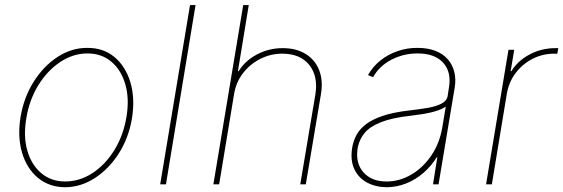

<svg xmlns="http://www.w3.org/2000/svg" viewBox="-20 -748 2285 779"><path d="M244.1 11.7Q179.7 11.2 134.3 -26.1Q88.9 -63.5 69.6 -128.2Q50.3 -192.9 63.5 -274.4Q77.1 -354 117.2 -417.2Q157.2 -480.5 214.1 -517.3Q271 -554.2 334 -553.7Q399.4 -554.2 444.6 -516.4Q489.7 -478.5 509 -414.1Q528.3 -349.6 515.6 -268.6Q502.4 -189 462.2 -125.7Q421.9 -62.5 365 -25.6Q308.1 11.2 244.1 11.7ZM244.1 -11.7Q303.2 -11.7 355.5 -45.9Q407.7 -80.1 444.3 -139.6Q481 -199.2 493.2 -274.4Q505.4 -347.7 488.5 -405.8Q471.7 -463.9 431.9 -497.6Q392.1 -531.2 335 -531.2Q276.9 -531.2 224.6 -496.6Q172.4 -461.9 135.7 -402.6Q99.1 -343.3 86.9 -268.6Q74.2 -195.3 90.8 -137.2Q107.4 -79.1 147.5 -45.4Q187.5 -11.7 244.1 -11.7Z M773.4 -727.5 653.3 0H629.9L751 -727.5Z M929.7 -366.2 869.1 0H845.7L966.8 -727.5H989.3L945.3 -459H948.2Q974.1 -501.5 1022.5 -527.1Q1070.8 -552.7 1127 -552.7Q1182.1 -552.7 1220.2 -529.1Q1258.3 -505.4 1274.9 -463.4Q1291.5 -421.4 1282.2 -366.2L1220.7 0H1198.2L1259.8 -366.2Q1271 -439 1234.9 -484.4Q1198.7 -529.8 1126 -530.3Q1077.6 -530.3 1035.9 -509Q994.1 -487.8 965.8 -450.9Q937.5 -414.1 929.7 -366.2Z M1549.3 11.7Q1504.4 11.2 1469.7 -7.1Q1435.1 -25.4 1418 -61Q1400.9 -96.7 1408.7 -147.5Q1413.1 -175.3 1426 -199.7Q1439 -224.1 1464.8 -243.9Q1490.7 -263.7 1533.4 -278.1Q1576.2 -292.5 1640.1 -299.8Q1678.2 -304.2 1712.6 -309.8Q1747.1 -315.4 1770 -326.9Q1793 -338.4 1796.4 -359.4L1801.3 -391.6Q1812.5 -455.1 1778.3 -493.2Q1744.1 -531.2 1674.3 -531.2Q1616.7 -531.2 1567.4 -505.4Q1518.1 -479.5 1493.7 -434.6L1473.1 -443.4Q1492.2 -477.5 1522.9 -502.2Q1553.7 -526.9 1592.8 -540.5Q1631.8 -554.2 1674.3 -553.7Q1715.8 -553.7 1746.6 -541.7Q1777.3 -529.8 1796.6 -507.8Q1815.9 -485.8 1823.2 -456.1Q1830.6 -426.3 1824.7 -391.6L1759.3 0H1736.8L1754.4 -110.4H1752.4Q1729.5 -73.7 1697.8 -46.4Q1666 -19 1628.2 -3.9Q1590.3 11.2 1549.3 11.7ZM1549.3 -11.7Q1601.1 -11.7 1648.7 -39.6Q1696.3 -67.4 1730.2 -117.4Q1764.2 -167.5 1774.9 -233.4L1788.6 -315.4Q1777.8 -308.1 1762.7 -302.2Q1747.6 -296.4 1729.2 -292Q1710.9 -287.6 1689.7 -284.4Q1668.5 -281.2 1645 -278.3Q1570.8 -270 1526.1 -252.4Q1481.4 -234.9 1459.5 -208.7Q1437.5 -182.6 1431.2 -147.5Q1421.4 -85.9 1454.8 -48.6Q1488.3 -11.2 1549.3 -11.7Z M1952.1 0 2043 -545.9H2066.4L2051.8 -459H2054.7Q2080.6 -501.5 2128.9 -527.1Q2177.2 -552.7 2233.4 -552.7Q2237.8 -552.7 2239.3 -552.7Q2240.7 -552.7 2245.1 -552.7L2241.2 -530.3Q2236.8 -529.8 2235.4 -529.8Q2233.9 -529.8 2229.5 -530.3Q2181.2 -530.3 2140.1 -509Q2099.1 -487.8 2071.5 -450.9Q2043.9 -414.1 2036.1 -366.2L1975.6 0Z"/></svg>

Font: Inter Tight Thin
Style: Italic
Weight: 250
Italic angle: -9.39999°
Designer: Rasmus Andersson
Foundry: rsms
Version: Version 3.004